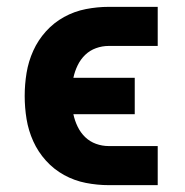

<svg xmlns="http://www.w3.org/2000/svg" viewBox="-20 -540 540 560"><path d="M297 0Q264 0 230.5 -6.5Q197 -13 167 -29.5Q137 -46 114 -71.5Q91 -97 77 -128Q63 -159 57.5 -192.5Q52 -226 52 -260Q52 -294 57.5 -327.5Q63 -361 77 -392Q91 -423 114 -448.5Q137 -474 167 -490.5Q197 -507 230.5 -513.5Q264 -520 297 -520H440V-406H297Q278 -406 260 -399.5Q242 -393 228.5 -380Q215 -367 206.5 -349.5Q198 -332 194 -313H373V-207H194Q198 -188 206.5 -170.5Q215 -153 228.5 -140Q242 -127 260 -120.5Q278 -114 297 -114H440V0Z"/></svg>

Font: Iosevka Curly Slab Heavy
Style: Regular
Weight: 900
Monospace: yes
Designer: Belleve Invis
Foundry: Belleve Invis
Version: Version 22.1.2; ttfautohint (v1.8.4)